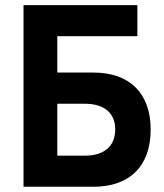

<svg xmlns="http://www.w3.org/2000/svg" viewBox="-20 -713 626 733"><path d="M69.8 0H336.9C475.6 0 555.2 -79.6 555.2 -218.3C555.2 -356.4 475.6 -436 336.9 -436H198.7V-574.7H504.4V-693.4H69.8ZM198.7 -118.7V-316.9H304.7C377.9 -316.9 419.9 -281.2 419.9 -218.8C419.9 -155.3 377.9 -118.7 304.7 -118.7Z"/></svg>

Font: Cascadia Mono NF
Style: Bold
Weight: 700
Monospace: yes
Designer: Aaron Bell
Foundry: Saja Typeworks
Version: Version 2404.023